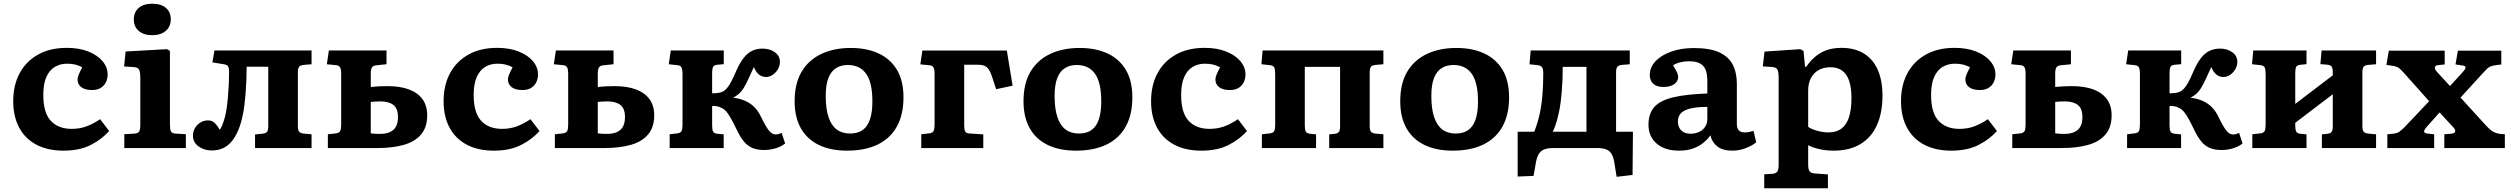

<svg xmlns="http://www.w3.org/2000/svg" viewBox="-20 -795 13481 1031"><path d="M321.5 14Q235.5 14 175 -18.3Q114.5 -50.5 82.7 -110.3Q51 -170 51 -251.5Q51 -337.5 85.5 -401.8Q120 -466 184.5 -502Q249 -538 338.5 -538Q406 -538 455.3 -518Q504.5 -498 531.3 -465.7Q558 -433.5 558 -395Q558 -372.5 548.8 -353.5Q539.5 -334.5 521 -323Q502.5 -311.5 473.5 -311.5Q437 -311.5 416.8 -326.7Q396.5 -342 396.5 -368.5Q396.5 -379 402.5 -394Q408.5 -409 421.5 -433.5Q405 -443 385.3 -448Q365.5 -453 340 -453Q303 -453 274.3 -435.7Q245.5 -418.5 229 -381.5Q212.5 -344.5 212.5 -285Q212.5 -189 253 -146Q293.5 -103 364.5 -103Q408 -103 444.5 -116.5Q481 -130 517.5 -155L566 -91.5Q527 -47 467 -16.5Q407 14 321.5 14Z M647.5 0V-74.5L702 -77.5Q721.5 -79 727.5 -89.5Q733.5 -100 733.5 -127.5V-374Q733.5 -406 727.5 -420Q721.5 -434 695 -435L646.5 -438L654.5 -518.5L876.5 -531L892.5 -521.5V-125Q892.5 -102.5 897.3 -90.8Q902 -79 924 -77.5L978 -74.5V0ZM797.5 -606Q752 -606 725.2 -628.7Q698.5 -651.5 698.5 -691Q698.5 -729.5 724.7 -752.3Q751 -775 797.5 -775Q845 -775 871 -752.8Q897 -730.5 897 -691Q897 -652 869.8 -629Q842.5 -606 797.5 -606Z M1118 13Q1076 13 1046 -9Q1016 -31 1016 -67Q1016 -88 1026.7 -106.8Q1037.5 -125.5 1056 -137Q1074.5 -148.5 1097 -148.5Q1120.5 -148.5 1135.3 -132.5Q1150 -116.5 1160 -98Q1166 -105 1173 -122Q1180 -139 1187.5 -165Q1192 -182 1196.3 -208.5Q1200.5 -235 1203.5 -268Q1206.5 -301 1208.3 -337.8Q1210 -374.5 1210 -412Q1210 -431 1204.3 -439.2Q1198.5 -447.5 1182.5 -450L1120.5 -460L1131.5 -524H1653V-450L1611.5 -446.5Q1591.5 -444.5 1585.5 -435.5Q1579.5 -426.5 1579.5 -405.5V-118.5Q1579.5 -97.5 1585.5 -88.8Q1591.5 -80 1611.5 -77.5L1653 -74V0H1349.5V-73L1392 -77.5Q1409 -79.5 1414.7 -88Q1420.5 -96.5 1420.5 -119.5V-436.5H1304.5Q1304.5 -401.5 1303 -365.7Q1301.5 -330 1299 -296.5Q1296.5 -263 1292.8 -233.5Q1289 -204 1284.5 -181.5Q1275 -133.5 1260 -97.3Q1245 -61 1224.5 -36.3Q1204 -11.5 1177.5 0.7Q1151 13 1118 13Z M1740.5 0V-74L1785 -79Q1801.5 -81.5 1806.7 -91.3Q1812 -101 1812 -127V-397Q1812 -423 1806.2 -433.2Q1800.5 -443.5 1785 -445L1735 -450L1746 -524H2055.5V-450L2001.5 -444.5Q1984 -443 1977.5 -433Q1971 -423 1971 -400.5V-328Q1994 -330.5 2015.5 -331.5Q2037 -332.5 2061 -332.5Q2128.5 -332.5 2176 -314.8Q2223.5 -297 2248.8 -262.3Q2274 -227.5 2274 -176Q2274 -111.5 2241 -72.8Q2208 -34 2147.8 -17Q2087.5 0 2006 0ZM2022.5 -76Q2067 -76 2092 -97.5Q2117 -119 2117 -166.5Q2117 -213 2092 -231.8Q2067 -250.5 2023 -250.5Q2006 -250.5 1994 -249.7Q1982 -249 1971 -247.5V-79Q1984 -77 1996.8 -76.5Q2009.5 -76 2022.5 -76Z M2632.5 14Q2546.5 14 2486 -18.3Q2425.5 -50.5 2393.7 -110.3Q2362 -170 2362 -251.5Q2362 -337.5 2396.5 -401.8Q2431 -466 2495.5 -502Q2560 -538 2649.5 -538Q2717 -538 2766.3 -518Q2815.5 -498 2842.3 -465.7Q2869 -433.5 2869 -395Q2869 -372.5 2859.8 -353.5Q2850.5 -334.5 2832 -323Q2813.5 -311.5 2784.5 -311.5Q2748 -311.5 2727.8 -326.7Q2707.5 -342 2707.5 -368.5Q2707.5 -379 2713.5 -394Q2719.5 -409 2732.5 -433.5Q2716 -443 2696.3 -448Q2676.5 -453 2651 -453Q2614 -453 2585.3 -435.7Q2556.5 -418.5 2540 -381.5Q2523.5 -344.5 2523.5 -285Q2523.5 -189 2564 -146Q2604.5 -103 2675.5 -103Q2719 -103 2755.5 -116.5Q2792 -130 2828.5 -155L2877 -91.5Q2838 -47 2778 -16.5Q2718 14 2632.5 14Z M2959.5 0V-74L3004 -79Q3020.5 -81.5 3025.7 -91.3Q3031 -101 3031 -127V-397Q3031 -423 3025.2 -433.2Q3019.5 -443.5 3004 -445L2954 -450L2965 -524H3274.5V-450L3220.5 -444.5Q3203 -443 3196.5 -433Q3190 -423 3190 -400.5V-328Q3213 -330.5 3234.5 -331.5Q3256 -332.5 3280 -332.5Q3347.5 -332.5 3395 -314.8Q3442.5 -297 3467.8 -262.3Q3493 -227.5 3493 -176Q3493 -111.5 3460 -72.8Q3427 -34 3366.8 -17Q3306.5 0 3225 0ZM3241.5 -76Q3286 -76 3311 -97.5Q3336 -119 3336 -166.5Q3336 -213 3311 -231.8Q3286 -250.5 3242 -250.5Q3225 -250.5 3213 -249.7Q3201 -249 3190 -247.5V-79Q3203 -77 3215.8 -76.5Q3228.5 -76 3241.5 -76Z M4083 10.5Q4046.5 10.5 4020.7 -0.3Q3995 -11 3975.2 -34.5Q3955.5 -58 3937 -96.5Q3921 -130 3907.7 -154.2Q3894.5 -178.5 3882.3 -193.5Q3870 -208.5 3855.5 -215Q3844.5 -222 3830.8 -224.2Q3817 -226.5 3804 -226V-121.5Q3804 -99 3808.8 -89.3Q3813.5 -79.5 3829.5 -77L3866 -73.5V0H3576V-74L3618 -79Q3634.5 -81.5 3639.7 -91.3Q3645 -101 3645 -127V-397Q3645 -423 3639.2 -433.2Q3633.5 -443.5 3618 -445L3571 -450L3582 -524H3866.5V-450.5L3829.5 -447Q3813.5 -445 3808.8 -435Q3804 -425 3804 -402.5V-294Q3820.5 -294 3834.5 -295.8Q3848.5 -297.5 3861 -303Q3872 -308.5 3882.5 -320.3Q3893 -332 3905 -353.8Q3917 -375.5 3931.5 -410Q3951.5 -456 3972.5 -483Q3993.5 -510 4018.8 -522Q4044 -534 4074.5 -534Q4114 -534 4141 -514.5Q4168 -495 4168 -462.5Q4168 -442.5 4157.3 -423.7Q4146.5 -405 4129.5 -393.2Q4112.5 -381.5 4093.5 -381.5Q4073 -381.5 4056.5 -393.7Q4040 -406 4028 -435Q4022.5 -423 4016 -408.7Q4009.5 -394.5 4002.5 -379Q3995.5 -363.5 3986.5 -346Q3974 -320.5 3958.5 -302.2Q3943 -284 3919 -272V-270Q3954.5 -265.5 3982 -253.2Q4009.5 -241 4030.5 -220.2Q4051.5 -199.5 4067 -166.5Q4092.5 -114.5 4109 -93.8Q4125.5 -73 4145.5 -73Q4153.5 -73 4161.3 -75.3Q4169 -77.5 4177.5 -81L4196 -24.5Q4174.5 -7.5 4144.8 1.5Q4115 10.5 4083 10.5Z M4529 14Q4440 14 4376.8 -16.7Q4313.5 -47.5 4280.2 -106.7Q4247 -166 4247 -251Q4247 -347 4284.7 -410.3Q4322.5 -473.5 4390.5 -505.5Q4458.5 -537.5 4548.5 -537.5Q4633.5 -537.5 4697 -508.5Q4760.5 -479.5 4796 -420.8Q4831.5 -362 4831.5 -272Q4831.5 -180 4796.3 -116Q4761 -52 4693.3 -19Q4625.5 14 4529 14ZM4544.5 -78Q4586 -78 4612.5 -97Q4639 -116 4651.7 -154.3Q4664.5 -192.5 4664.5 -250Q4664.5 -303.5 4655.5 -341Q4646.5 -378.5 4629 -401.5Q4611.5 -424.5 4587.3 -435.2Q4563 -446 4532.5 -446Q4496.5 -446 4469.8 -429.5Q4443 -413 4428.5 -376.5Q4414 -340 4414 -279.5Q4414 -211.5 4428.8 -166.8Q4443.5 -122 4472.5 -100Q4501.5 -78 4544.5 -78Z M4927 0V-74L4971.5 -79Q4988 -81.5 4993.2 -91.3Q4998.5 -101 4998.5 -127V-396.5Q4998.5 -422.5 4992.7 -432.7Q4987 -443 4971.5 -444.5L4922 -449.5L4933 -523.5H5386.5L5417.5 -335L5329 -316L5306 -386.5Q5298 -410.5 5288.2 -423.7Q5278.5 -437 5265 -442.2Q5251.5 -447.5 5230.5 -447.5H5157.5V-123Q5157.5 -100.5 5162.3 -90.3Q5167 -80 5183 -78.5L5260 -73.5V0Z M5758 14Q5669 14 5605.8 -16.7Q5542.5 -47.5 5509.2 -106.7Q5476 -166 5476 -251Q5476 -347 5513.7 -410.3Q5551.5 -473.5 5619.5 -505.5Q5687.5 -537.5 5777.5 -537.5Q5862.5 -537.5 5926 -508.5Q5989.5 -479.5 6025 -420.8Q6060.5 -362 6060.5 -272Q6060.5 -180 6025.3 -116Q5990 -52 5922.3 -19Q5854.5 14 5758 14ZM5773.5 -78Q5815 -78 5841.5 -97Q5868 -116 5880.7 -154.3Q5893.5 -192.5 5893.5 -250Q5893.5 -303.5 5884.5 -341Q5875.5 -378.5 5858 -401.5Q5840.5 -424.5 5816.3 -435.2Q5792 -446 5761.5 -446Q5725.5 -446 5698.8 -429.5Q5672 -413 5657.5 -376.5Q5643 -340 5643 -279.5Q5643 -211.5 5657.8 -166.8Q5672.5 -122 5701.5 -100Q5730.5 -78 5773.5 -78Z M6431.5 14Q6345.5 14 6285 -18.3Q6224.5 -50.5 6192.7 -110.3Q6161 -170 6161 -251.5Q6161 -337.5 6195.5 -401.8Q6230 -466 6294.5 -502Q6359 -538 6448.5 -538Q6516 -538 6565.3 -518Q6614.5 -498 6641.3 -465.7Q6668 -433.5 6668 -395Q6668 -372.5 6658.8 -353.5Q6649.5 -334.5 6631 -323Q6612.5 -311.5 6583.5 -311.5Q6547 -311.5 6526.8 -326.7Q6506.5 -342 6506.5 -368.5Q6506.5 -379 6512.5 -394Q6518.5 -409 6531.5 -433.5Q6515 -443 6495.3 -448Q6475.5 -453 6450 -453Q6413 -453 6384.3 -435.7Q6355.5 -418.5 6339 -381.5Q6322.5 -344.5 6322.5 -285Q6322.5 -189 6363 -146Q6403.5 -103 6474.5 -103Q6518 -103 6554.5 -116.5Q6591 -130 6627.5 -155L6676 -91.5Q6637 -47 6577 -16.5Q6517 14 6431.5 14Z M6756 0V-74L6800.5 -79Q6817 -81.5 6822.2 -91.3Q6827.5 -101 6827.5 -127V-397Q6827.5 -423 6822.2 -433Q6817 -443 6800.5 -445L6753.5 -450L6760 -524H7408.5V-450L7367 -446.5Q7347 -444.5 7341 -435.5Q7335 -426.5 7335 -405.5V-118.5Q7335 -97.5 7341 -88.8Q7347 -80 7367 -77.5L7408.5 -74V0H7117.5V-73.5L7147.5 -76.5Q7164.5 -79 7170.2 -87.3Q7176 -95.5 7176 -118.5V-436H6986.5V-121.5Q6986.5 -99 6991.3 -89.3Q6996 -79.5 7012 -77L7047 -73.5V0Z M7781 14Q7692 14 7628.8 -16.7Q7565.5 -47.5 7532.2 -106.7Q7499 -166 7499 -251Q7499 -347 7536.7 -410.3Q7574.5 -473.5 7642.5 -505.5Q7710.5 -537.5 7800.5 -537.5Q7885.5 -537.5 7949 -508.5Q8012.5 -479.5 8048 -420.8Q8083.5 -362 8083.5 -272Q8083.5 -180 8048.3 -116Q8013 -52 7945.3 -19Q7877.5 14 7781 14ZM7796.5 -78Q7838 -78 7864.5 -97Q7891 -116 7903.7 -154.3Q7916.5 -192.5 7916.5 -250Q7916.5 -303.5 7907.5 -341Q7898.5 -378.5 7881 -401.5Q7863.5 -424.5 7839.3 -435.2Q7815 -446 7784.5 -446Q7748.5 -446 7721.8 -429.5Q7695 -413 7680.5 -376.5Q7666 -340 7666 -279.5Q7666 -211.5 7680.8 -166.8Q7695.5 -122 7724.5 -100Q7753.5 -78 7796.5 -78Z M8661 154.5 8648.5 77.5Q8644 49.5 8634.2 32.5Q8624.5 15.5 8606.2 7.8Q8588 0 8557.5 0H8320Q8290 0 8271.3 7.8Q8252.5 15.5 8242.5 32.5Q8232.5 49.5 8227.5 77.5L8215 149.5L8129.5 153V-87.5H8218.5Q8236.5 -133 8247 -180Q8257.5 -227 8262.2 -281Q8267 -335 8267 -402.5Q8267 -426 8260 -434.5Q8253 -443 8237.5 -445L8193 -450L8199.5 -524H8731.5V-450L8690 -446.5Q8670 -444.5 8664 -435.5Q8658 -426.5 8658 -405.5V-87.5H8748.5L8746.5 144.5ZM8318 -87.5H8499V-436H8371.5Q8371.5 -401.5 8370.3 -368.7Q8369 -336 8366.5 -305.7Q8364 -275.5 8360.5 -247.5Q8357 -219.5 8351.5 -194Q8347 -172 8341.8 -153Q8336.5 -134 8330.8 -118Q8325 -102 8318 -87.5Z M8996 14Q8920 14 8876 -24Q8832 -62 8832 -125Q8832 -185.5 8863.7 -220.8Q8895.5 -256 8965.2 -272.5Q9035 -289 9148 -293V-361Q9148 -391.5 9140.7 -415Q9133.5 -438.5 9112.3 -452.2Q9091 -466 9049.5 -466Q9024 -466 9000.8 -460Q8977.5 -454 8964 -444Q8974 -428.5 8980 -416.7Q8986 -405 8988.8 -396.5Q8991.5 -388 8991.5 -382Q8991.5 -358.5 8970.5 -343.2Q8949.5 -328 8912.5 -328Q8876 -328 8857.5 -345.2Q8839 -362.5 8839 -393Q8839 -433 8869.5 -465.7Q8900 -498.5 8953.8 -517.8Q9007.5 -537 9076.5 -537Q9160.5 -537 9211 -514.3Q9261.5 -491.5 9284 -448.5Q9306.5 -405.5 9306.5 -345V-129Q9306.5 -108.5 9316 -96.3Q9325.5 -84 9349 -84Q9362 -84 9373 -86.3Q9384 -88.5 9396 -92.5L9410.5 -30.5Q9390.5 -14 9355.5 0Q9320.5 14 9281 14Q9230.5 14 9201.8 -8.5Q9173 -31 9164.5 -68.5Q9148.5 -45.5 9125 -26.8Q9101.5 -8 9069.5 3Q9037.5 14 8996 14ZM9058 -77Q9084 -77 9104.3 -86.8Q9124.5 -96.5 9136.2 -114.3Q9148 -132 9148 -154.5V-221Q9093 -221 9058.3 -212.7Q9023.5 -204.5 9006.8 -187.5Q8990 -170.5 8990 -142.5Q8990 -113 9007.5 -95Q9025 -77 9058 -77Z M9453.5 216V141L9500 138Q9515.5 136.5 9523.2 127Q9531 117.5 9531 89.5V-375Q9531 -409 9524.2 -421.7Q9517.5 -434.5 9492.5 -435.5L9446 -438.5L9455 -518L9647 -531L9664.5 -521.5L9673 -436H9678.5Q9700 -467 9726.3 -489.8Q9752.5 -512.5 9787.5 -525.3Q9822.5 -538 9868.5 -538Q9937.5 -538 9986.8 -508.8Q10036 -479.5 10062.3 -422Q10088.5 -364.5 10088.5 -281Q10088.5 -190 10059 -123.8Q10029.5 -57.5 9971 -21.8Q9912.5 14 9825.5 14Q9788.5 14 9751.8 6.3Q9715 -1.5 9689.5 -15.5V89Q9689.5 113 9696.5 123.7Q9703.5 134.5 9725 136.5L9795.5 141.5V216ZM9799.5 -84Q9840 -84 9867 -103.5Q9894 -123 9908 -163.8Q9922 -204.5 9922 -268.5Q9922 -324.5 9909.5 -361Q9897 -397.5 9872 -415.7Q9847 -434 9809.5 -434Q9771.5 -434 9744.8 -418.2Q9718 -402.5 9703.8 -374.7Q9689.5 -347 9689.5 -309V-114Q9706.5 -101.5 9737.8 -92.8Q9769 -84 9799.5 -84Z M10458.5 14Q10372.5 14 10312 -18.3Q10251.5 -50.5 10219.7 -110.3Q10188 -170 10188 -251.5Q10188 -337.5 10222.5 -401.8Q10257 -466 10321.5 -502Q10386 -538 10475.5 -538Q10543 -538 10592.3 -518Q10641.5 -498 10668.3 -465.7Q10695 -433.5 10695 -395Q10695 -372.5 10685.8 -353.5Q10676.5 -334.5 10658 -323Q10639.5 -311.5 10610.5 -311.5Q10574 -311.5 10553.8 -326.7Q10533.5 -342 10533.5 -368.5Q10533.5 -379 10539.5 -394Q10545.5 -409 10558.5 -433.5Q10542 -443 10522.3 -448Q10502.5 -453 10477 -453Q10440 -453 10411.3 -435.7Q10382.5 -418.5 10366 -381.5Q10349.5 -344.5 10349.5 -285Q10349.5 -189 10390 -146Q10430.5 -103 10501.5 -103Q10545 -103 10581.5 -116.5Q10618 -130 10654.5 -155L10703 -91.5Q10664 -47 10604 -16.5Q10544 14 10458.5 14Z M10785.5 0V-74L10830 -79Q10846.5 -81.5 10851.7 -91.3Q10857 -101 10857 -127V-397Q10857 -423 10851.2 -433.2Q10845.5 -443.5 10830 -445L10780 -450L10791 -524H11100.5V-450L11046.5 -444.5Q11029 -443 11022.5 -433Q11016 -423 11016 -400.5V-328Q11039 -330.5 11060.5 -331.5Q11082 -332.5 11106 -332.5Q11173.5 -332.5 11221 -314.8Q11268.5 -297 11293.8 -262.3Q11319 -227.5 11319 -176Q11319 -111.5 11286 -72.8Q11253 -34 11192.8 -17Q11132.5 0 11051 0ZM11067.5 -76Q11112 -76 11137 -97.5Q11162 -119 11162 -166.5Q11162 -213 11137 -231.8Q11112 -250.5 11068 -250.5Q11051 -250.5 11039 -249.7Q11027 -249 11016 -247.5V-79Q11029 -77 11041.8 -76.5Q11054.5 -76 11067.5 -76Z M11909 10.5Q11872.5 10.5 11846.7 -0.3Q11821 -11 11801.2 -34.5Q11781.5 -58 11763 -96.5Q11747 -130 11733.7 -154.2Q11720.5 -178.5 11708.3 -193.5Q11696 -208.5 11681.5 -215Q11670.5 -222 11656.8 -224.2Q11643 -226.5 11630 -226V-121.5Q11630 -99 11634.8 -89.3Q11639.5 -79.5 11655.5 -77L11692 -73.5V0H11402V-74L11444 -79Q11460.5 -81.5 11465.7 -91.3Q11471 -101 11471 -127V-397Q11471 -423 11465.2 -433.2Q11459.5 -443.5 11444 -445L11397 -450L11408 -524H11692.5V-450.5L11655.5 -447Q11639.5 -445 11634.8 -435Q11630 -425 11630 -402.5V-294Q11646.5 -294 11660.5 -295.8Q11674.5 -297.5 11687 -303Q11698 -308.5 11708.5 -320.3Q11719 -332 11731 -353.8Q11743 -375.5 11757.5 -410Q11777.5 -456 11798.5 -483Q11819.5 -510 11844.8 -522Q11870 -534 11900.5 -534Q11940 -534 11967 -514.5Q11994 -495 11994 -462.5Q11994 -442.5 11983.3 -423.7Q11972.5 -405 11955.5 -393.2Q11938.5 -381.5 11919.5 -381.5Q11899 -381.5 11882.5 -393.7Q11866 -406 11854 -435Q11848.5 -423 11842 -408.7Q11835.5 -394.5 11828.5 -379Q11821.5 -363.5 11812.5 -346Q11800 -320.5 11784.5 -302.2Q11769 -284 11745 -272V-270Q11780.5 -265.5 11808 -253.2Q11835.5 -241 11856.5 -220.2Q11877.5 -199.5 11893 -166.5Q11918.5 -114.5 11935 -93.8Q11951.5 -73 11971.5 -73Q11979.5 -73 11987.3 -75.3Q11995 -77.5 12003.5 -81L12022 -24.5Q12000.5 -7.5 11970.8 1.5Q11941 10.5 11909 10.5Z M12074.5 0V-74L12119 -79Q12135.5 -81.5 12140.7 -91.3Q12146 -101 12146 -127V-397Q12146 -423 12140.7 -433Q12135.5 -443 12119 -445L12073 -450L12079.5 -524H12365.5V-450.5L12330.5 -447Q12314.5 -445 12309.8 -435Q12305 -425 12305 -402.5V-237L12506.5 -390.5V-405.5Q12506.5 -428.5 12500.7 -437Q12495 -445.5 12478 -447.5L12440 -450.5L12446.5 -524H12739V-450L12697.5 -446.5Q12677.5 -444.5 12671.5 -435.5Q12665.5 -426.5 12665.5 -405.5V-118.5Q12665.5 -97.5 12671.5 -88.8Q12677.5 -80 12697.5 -77.5L12739 -74V0H12448V-73.5L12478 -76.5Q12495 -79 12500.7 -87.3Q12506.5 -95.5 12506.5 -118.5V-289L12305 -135.5V-121.5Q12305 -99 12309.8 -89.3Q12314.5 -79.5 12330.5 -77L12365.5 -73.5V0Z M12799.5 0V-74L12831 -77Q12843 -78.5 12851.2 -81.3Q12859.5 -84 12867.7 -90.3Q12876 -96.5 12888 -108L13024 -251.5L12902 -388.5Q12881.5 -411.5 12868 -424.5Q12854.5 -437.5 12831.5 -441L12794.5 -446.5L12807.5 -523H13107.5V-449L13071.5 -445Q13056.5 -444 13054.5 -433.7Q13052.5 -423.5 13067.5 -407.5L13136 -333L13204 -407.5Q13217.5 -421.5 13219.5 -431.5Q13221.5 -441.5 13199.5 -444L13165.5 -449L13178.5 -523H13411.5V-449L13375.5 -444Q13362.5 -442 13353.5 -438.2Q13344.5 -434.5 13336 -426.7Q13327.5 -419 13314.5 -404.5L13192.5 -271L13328 -122.5Q13341 -108.5 13352.5 -98.5Q13364 -88.5 13376.8 -83.3Q13389.5 -78 13405 -76L13430.5 -74V0H13105.5V-74L13142.5 -77Q13161.5 -79 13164 -88.8Q13166.5 -98.5 13150 -115.5L13080 -191L13013.5 -116.5Q13004 -106.5 12999.5 -98.3Q12995 -90 12998.8 -84.5Q13002.5 -79 13016 -77.5L13051 -74V0Z"/></svg>

Font: Literata Variable Black
Style: Regular
Weight: 900
Designer: Latin by Veronika Burian and Jose Scaglione. Greek by Irene Vlachou. Cyrillic by Vera Evstafieva.
Foundry: TypeTogether
Version: Version 3.021